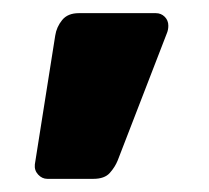

<svg xmlns="http://www.w3.org/2000/svg" viewBox="-20 -197 318 292"><path d="M52 75Q44 75 38 68.5Q32 62 33 53L64 -143Q66 -156 74.5 -166.5Q83 -177 100 -177H217Q225 -177 230.5 -171.5Q236 -166 236 -158Q236 -152 234 -147L159 47Q155 57 147 66Q139 75 122 75Z"/></svg>

Font: Rubik
Style: Bold
Weight: 700
Designer: Hubert and Fischer
Foundry: Hubert and Fischer
Version: Version 2.300;gftools[0.9.30]